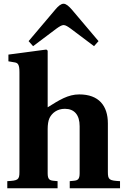

<svg xmlns="http://www.w3.org/2000/svg" viewBox="-20 -1007 671 1027"><path d="M133 -787 157 -760 282 -854C296 -864 310 -873 320 -873C331 -873 344 -864 358 -854L483 -760L507 -787L364 -956C349 -973 334 -987 320 -987C306 -987 291 -974 276 -956ZM19 0H288V-38L267 -40C246 -42 235 -47 235 -80V-317C235 -339 238 -362 245 -376C258 -402 285 -425 327 -425C378 -425 406 -392 406 -332V-80C406 -47 395 -42 374 -40L353 -38V0H622V-38C565 -41 557 -45 557 -87V-347C557 -441 509 -502 404 -502C344 -502 297 -472 235 -433V-736L228 -742L25 -715V-679L60 -673C76 -670 84 -661 84 -621V-87C84 -45 76 -41 19 -38Z"/></svg>

Font: Heuristica
Style: Bold
Weight: 700
Version: Version 1.0.1